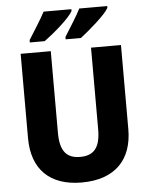

<svg xmlns="http://www.w3.org/2000/svg" viewBox="-61 -981 813 1041"><g transform="rotate(-5 345.0 -460.5)"><path d="M562 -921V-931H410C391 -893 352 -832 322 -784V-771H405C453 -808 542 -884 562 -921ZM367 -921V-931H216C196 -893 158 -833 127 -784V-771H208C260 -809 347 -883 367 -921ZM618 -256V-714H455V-270C455 -171 421 -129 345 -129C273 -129 236 -168 236 -269V-714H72V-255C72 -86 167 10 342 10C526 10 618 -93 618 -256Z"/></g></svg>

Font: Noto Sans Arabic UI SmCn XBd
Style: Regular
Weight: 800
Width: 4
Designer: Monotype Design Team, Nadine Chahine and Nizar Qandah
Foundry: Monotype Imaging Inc.
Version: Version 2.010